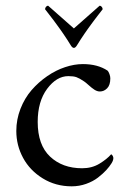

<svg xmlns="http://www.w3.org/2000/svg" viewBox="-20 -656 453 684"><path d="M232.4 -494.1Q225.6 -505.4 219.2 -515.1Q212.9 -524.9 205.8 -535.2Q198.7 -545.4 194.6 -551.3Q190.4 -557.1 181.9 -568.8Q173.3 -580.6 170.2 -584.7Q167 -588.9 155.5 -603.8Q144 -618.7 140.6 -623Q140.6 -627.9 144 -631.8Q147.5 -635.7 151.4 -635.7L243.2 -554.7Q296.9 -602.5 335 -635.7Q338.9 -635.7 342.3 -631.8Q345.7 -627.9 345.7 -623Q342.3 -618.7 330.8 -603.8Q319.3 -588.9 316.2 -584.7Q313 -580.6 304.4 -568.8Q295.9 -557.1 291.7 -551.3Q287.6 -545.4 280.5 -535.2Q273.4 -524.9 267.1 -515.1Q260.7 -505.4 253.9 -494.1Q248.5 -485.4 243.2 -485.4Q237.8 -485.4 232.4 -494.1ZM373 -377Q373 -353 361.8 -341.6Q350.6 -330.1 335.9 -330.1Q326.2 -330.1 316.4 -336.4Q306.6 -342.8 295.7 -352.8Q284.7 -362.8 279.3 -366.2Q262.7 -377.4 252.2 -381.1Q241.7 -384.8 223.6 -384.8Q181.6 -384.8 147.9 -339.6Q114.3 -294.4 114.3 -221.7Q114.3 -139.6 158.4 -98.1Q202.6 -56.6 272.5 -56.6Q307.6 -56.6 334.2 -72.8Q360.8 -88.9 376 -106.4Q376.5 -106.4 378.4 -104.7Q380.4 -103 382.1 -99.6Q383.8 -96.2 383.8 -92.8Q383.8 -85 377.9 -75.2Q370.1 -62.5 358.4 -49.8Q346.7 -37.1 329.1 -23.4Q311.5 -9.8 286.9 -1Q262.2 7.8 235.4 7.8Q178.2 7.8 132.3 -20.5Q86.4 -48.8 62.3 -93.5Q38.1 -138.2 38.1 -189.5Q38.1 -230.5 53 -268.6Q67.9 -306.6 92.5 -335Q117.2 -363.3 147.9 -384.5Q178.7 -405.8 211.7 -416.7Q244.6 -427.7 275.4 -427.7Q328.1 -427.7 363.3 -404.3Q366.7 -400.9 369.9 -392.3Q373 -383.8 373 -377Z"/></svg>

Font: Amiri
Style: Regular
Weight: 400
Designer: Khaled Hosny
Version: Version 000.108